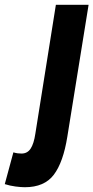

<svg xmlns="http://www.w3.org/2000/svg" viewBox="-146 -564 391 804"><path d="M225 -544 136 8Q119 115 79.5 167.5Q40 220 -42 220Q-58 220 -81 217Q-104 214 -126 207L-90 74Q-80 77 -72 78Q-64 79 -56 79Q-31 79 -17.5 58Q-4 37 2 -4L88 -544Z"/></svg>

Font: Georama SemiCondensed
Style: Bold Italic
Weight: 700
Width: 4
Italic angle: -9°
Designer: Jean-Baptiste Levee
Foundry: Production Type
Version: Version 1.000